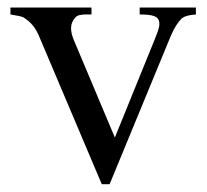

<svg xmlns="http://www.w3.org/2000/svg" viewBox="-20 -467 540 502"><path d="M492.2 -429.2Q479 -428.2 470.5 -426Q461.9 -423.8 455.6 -419.4Q447.3 -411.1 439.9 -399.4Q432.6 -387.7 425.3 -370.1L266.6 14.6H246.1L85.4 -364.7Q80.6 -377 75.7 -385.7Q70.8 -394.5 65.4 -400.9Q60.1 -407.2 54.2 -412.1Q48.3 -417 41.5 -421.4Q37.1 -423.8 28.8 -425.3Q20.5 -426.8 7.3 -429.2V-447.3H219.2V-429.2H205.1Q195.8 -429.2 188 -427.5Q180.2 -425.8 176.3 -420.4Q166.5 -410.2 165.8 -394.5Q165 -378.9 176.3 -354.5L280.3 -107.4L384.8 -364.7Q393.6 -385.3 396 -397.5Q398.4 -409.7 393.1 -418Q391.6 -419.9 388.9 -421.9Q386.2 -423.8 381.1 -425.5Q376 -427.2 367.4 -428.2Q358.9 -429.2 345.2 -429.2V-447.3H492.2Z"/></svg>

Font: Campania
Style: Regular
Weight: 400
Version: Version 2.009